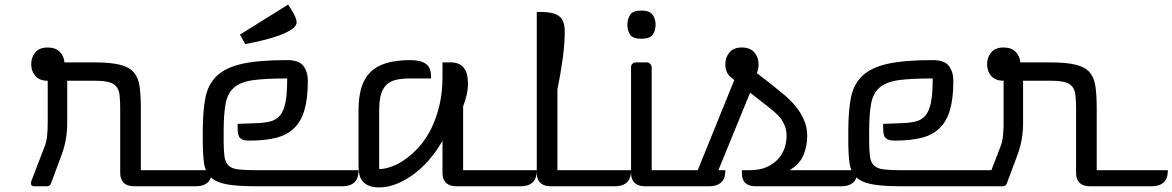

<svg xmlns="http://www.w3.org/2000/svg" viewBox="-20 -812 5111 837"><path d="M202 -12Q197 0 185 0H129Q115 0 115 -13Q115 -20 119 -29L173 -169Q183 -194 185.5 -220.5Q188 -247 188 -274V-460Q152 -460 134 -481Q116 -502 116 -532Q116 -562 134 -583.5Q152 -605 188 -605Q222 -605 240.5 -586Q259 -567 261 -540H391Q461 -540 502 -530Q543 -520 563 -497Q583 -474 588.5 -435.5Q594 -397 594 -340V-70H904Q904 -48 898 -34.5Q892 -21 882 -13.5Q872 -6 859.5 -3Q847 0 834 0H565Q554 0 543 -2.5Q532 -5 523.5 -11.5Q515 -18 509.5 -29.5Q504 -41 504 -60V-340Q504 -376 501 -399Q498 -422 486.5 -435.5Q475 -449 452.5 -454.5Q430 -460 391 -460H273V-274Q273 -240 267 -205Q261 -170 249 -138Z M955 -200Q955 -156 958.5 -130Q962 -104 976 -90.5Q990 -77 1018.5 -73.5Q1047 -70 1097 -70H1543Q1543 -48 1537 -34.5Q1531 -21 1521 -13.5Q1511 -6 1498.5 -3Q1486 0 1473 0H1097Q1015 0 968.5 -8.5Q922 -17 898.5 -39.5Q875 -62 869.5 -100.5Q864 -139 864 -200V-241Q864 -327 875.5 -386Q887 -445 925.5 -481.5Q964 -518 1036.5 -534Q1109 -550 1232 -550Q1284 -550 1303 -524Q1322 -498 1322 -461Q1322 -384 1307.5 -333.5Q1293 -283 1262 -253Q1231 -223 1182.5 -211Q1134 -199 1066 -199Q1039 -199 1027.5 -209.5Q1016 -220 1016 -251V-272L1095 -275Q1132 -276 1158 -282.5Q1184 -289 1200.5 -308.5Q1217 -328 1224.5 -366Q1232 -404 1232 -470Q1141 -470 1086.5 -463Q1032 -456 1002.5 -432Q973 -408 964 -362.5Q955 -317 955 -240ZM1026 -661 1236 -792 1249 -772Q1273 -735 1273 -715Q1273 -698 1251 -683.5Q1229 -669 1195.5 -657Q1162 -645 1122.5 -635.5Q1083 -626 1049 -620Z M1633 -75Q1657 -75 1686.5 -85.5Q1716 -96 1746.5 -117.5Q1777 -139 1806.5 -171.5Q1836 -204 1858.5 -248.5Q1881 -293 1895 -350Q1909 -407 1909 -477V-540H1945Q2020 -540 2020 -449Q2020 -422 2014 -397Q2008 -372 1999 -349V-70H2320Q2320 -48 2314 -34.5Q2308 -21 2298 -13.5Q2288 -6 2275.5 -3Q2263 0 2250 0H1970Q1959 0 1948 -2.5Q1937 -5 1928.5 -11.5Q1920 -18 1914.5 -29.5Q1909 -41 1909 -60V-198Q1882 -151 1849 -113.5Q1816 -76 1780 -50Q1744 -24 1706.5 -9.5Q1669 5 1633 5Q1607 5 1589.5 -2Q1572 -9 1561.5 -21Q1551 -33 1547 -49.5Q1543 -66 1543 -85V-331Q1543 -387 1555 -428.5Q1567 -470 1594 -497Q1621 -524 1664.5 -537Q1708 -550 1770 -550Q1813 -550 1836 -534Q1859 -518 1859 -480V-470H1770Q1734 -470 1708.5 -464.5Q1683 -459 1666 -443.5Q1649 -428 1641 -401Q1633 -374 1633 -331Z M2410 -70H2731Q2731 -48 2725 -34.5Q2719 -21 2709 -13.5Q2699 -6 2686.5 -3Q2674 0 2661 0H2381Q2370 0 2359 -2.5Q2348 -5 2339.5 -11.5Q2331 -18 2325.5 -29.5Q2320 -41 2320 -60V-760H2337Q2393 -760 2417.5 -741.5Q2442 -723 2442 -675Q2442 -622 2433 -556Q2424 -490 2410 -422Z M3142 -70Q3142 -48 3136 -34.5Q3130 -21 3120 -13.5Q3110 -6 3097.5 -3Q3085 0 3072 0H2792Q2781 0 2770 -2.5Q2759 -5 2750.5 -11.5Q2742 -18 2736.5 -29.5Q2731 -41 2731 -60V-520Q2731 -528 2737 -534Q2743 -540 2751 -540H2800Q2808 -540 2814 -534Q2820 -528 2821 -520V-70ZM2715 -704Q2715 -729 2727 -747.5Q2739 -766 2776 -766Q2812 -766 2825 -747.5Q2838 -729 2838 -704Q2838 -678 2825 -660.5Q2812 -643 2776 -643Q2739 -643 2727 -660.5Q2715 -678 2715 -704Z M3142 -532Q3142 -562 3160 -583.5Q3178 -605 3214 -605Q3250 -605 3268.5 -583.5Q3287 -562 3287 -532Q3287 -519 3284.5 -509.5Q3282 -500 3280 -493L3343 -444Q3368 -424 3396 -401Q3424 -378 3446.5 -351Q3469 -324 3484 -291Q3499 -258 3499 -219Q3499 -177 3483 -137Q3467 -97 3422 -70H3718Q3718 -48 3712 -34.5Q3706 -21 3696 -13.5Q3686 -6 3673.5 -3Q3661 0 3648 0H3274Q3263 0 3252 -2.5Q3241 -5 3232.5 -11.5Q3224 -18 3219 -29.5Q3214 -41 3214 -60V-70H3247Q3293 -70 3324 -84.5Q3355 -99 3374 -121Q3393 -143 3401 -169Q3409 -195 3409 -219Q3409 -243 3402 -261.5Q3395 -280 3383 -296Q3371 -312 3355 -325Q3339 -338 3322 -352L3250 -408L3088 -12Q3083 0 3071 0H3015Q3001 0 3001 -13Q3001 -20 3005 -29L3181 -463L3165 -476Q3142 -496 3142 -532Z M3769 -200Q3769 -156 3772.5 -130Q3776 -104 3790 -90.5Q3804 -77 3832.5 -73.5Q3861 -70 3911 -70H4357Q4357 -48 4351 -34.5Q4345 -21 4335 -13.5Q4325 -6 4312.5 -3Q4300 0 4287 0H3911Q3829 0 3782.5 -8.5Q3736 -17 3712.5 -39.5Q3689 -62 3683.5 -100.5Q3678 -139 3678 -200V-241Q3678 -327 3689.5 -386Q3701 -445 3739.5 -481.5Q3778 -518 3850.5 -534Q3923 -550 4046 -550Q4098 -550 4117 -524Q4136 -498 4136 -461Q4136 -384 4121.5 -333.5Q4107 -283 4076 -253Q4045 -223 3996.5 -211Q3948 -199 3880 -199Q3853 -199 3841.5 -209.5Q3830 -220 3830 -251V-272L3909 -275Q3946 -276 3972 -282.5Q3998 -289 4014.5 -308.5Q4031 -328 4038.5 -366Q4046 -404 4046 -470Q3955 -470 3900.5 -463Q3846 -456 3816.5 -432Q3787 -408 3778 -362.5Q3769 -317 3769 -240Z M4369 -12Q4364 0 4352 0H4296Q4282 0 4282 -13Q4282 -20 4286 -29L4340 -169Q4350 -194 4352.5 -220.5Q4355 -247 4355 -274V-460Q4319 -460 4301 -481Q4283 -502 4283 -532Q4283 -562 4301 -583.5Q4319 -605 4355 -605Q4389 -605 4407.5 -586Q4426 -567 4428 -540H4558Q4628 -540 4669 -530Q4710 -520 4730 -497Q4750 -474 4755.5 -435.5Q4761 -397 4761 -340V-70H5071Q5071 -48 5065 -34.5Q5059 -21 5049 -13.5Q5039 -6 5026.5 -3Q5014 0 5001 0H4732Q4721 0 4710 -2.5Q4699 -5 4690.5 -11.5Q4682 -18 4676.5 -29.5Q4671 -41 4671 -60V-340Q4671 -376 4668 -399Q4665 -422 4653.5 -435.5Q4642 -449 4619.5 -454.5Q4597 -460 4558 -460H4440V-274Q4440 -240 4434 -205Q4428 -170 4416 -138Z"/></svg>

Font: Warnes
Style: Regular
Weight: 400
Designer: Eduardo Rodriguez Tunni
Foundry: Eduardo Rodriguez Tunni
Version: Version 1.001